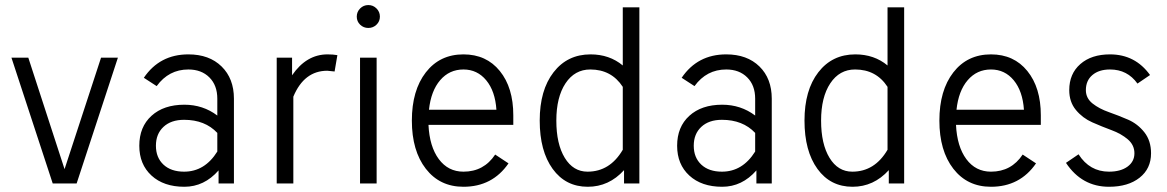

<svg xmlns="http://www.w3.org/2000/svg" viewBox="-20 -712 4530 745"><path d="M184.6 0 24.4 -488.3H89.8L230.5 -55.7L372.1 -488.3H437.5L277.3 0Z M828.1 -50.8Q772.5 12.7 695.3 12.7Q615.2 12.7 567.9 -30.8Q520.5 -74.2 520.5 -146.5Q520.5 -219.7 567.9 -262.7Q615.2 -305.7 695.3 -305.7Q767.6 -305.7 823.2 -263.7V-329.1Q823.2 -380.9 792.5 -411.6Q761.7 -442.4 710.9 -442.4Q634.8 -442.4 587.9 -377.9L538.1 -410.2Q599.6 -501 710.9 -501Q792 -501 839.8 -454.1Q887.7 -407.2 887.7 -329.1V0H828.1ZM694.3 -45.9Q774.4 -45.9 823.2 -124V-196.3Q775.4 -247.1 694.3 -247.1Q643.6 -247.1 614.3 -219.7Q585 -192.4 585 -146.5Q585 -100.6 614.3 -73.2Q643.6 -45.9 694.3 -45.9Z M1278.3 -434.6 1250 -437.5Q1160.2 -437.5 1118.2 -336.9V0H1053.7V-488.3H1113.3V-419.9Q1168.9 -501 1251 -501Q1272.5 -501 1289.1 -498Z M1441.4 0H1377V-488.3H1441.4ZM1377.4 -616.2Q1364.3 -628.9 1364.3 -647.5Q1364.3 -666 1377.4 -679.2Q1390.6 -692.4 1409.2 -692.4Q1427.7 -692.4 1440.9 -679.2Q1454.1 -666 1454.1 -647.5Q1454.1 -628.9 1440.9 -616.2Q1427.7 -603.5 1409.2 -603.5Q1390.6 -603.5 1377.4 -616.2Z M1778.3 12.7Q1686.5 12.7 1632.3 -57.1Q1578.1 -127 1578.1 -244.1Q1578.1 -361.3 1632.3 -431.2Q1686.5 -501 1778.3 -501Q1867.2 -501 1919.4 -436.5Q1971.7 -372.1 1971.7 -264.6V-227.5H1642.6Q1646.5 -143.6 1682.6 -94.7Q1718.8 -45.9 1778.3 -45.9Q1857.4 -45.9 1901.4 -112.3L1953.1 -78.1Q1890.6 12.7 1778.3 12.7ZM1778.3 -442.4Q1723.6 -442.4 1688 -400.9Q1652.3 -359.4 1644.5 -286.1H1906.2Q1901.4 -358.4 1866.7 -400.4Q1832 -442.4 1778.3 -442.4Z M2460.9 0H2401.4V-51.8Q2342.8 12.7 2260.7 12.7Q2174.8 12.7 2124.5 -56.6Q2074.2 -126 2074.2 -244.1Q2074.2 -362.3 2127.9 -431.6Q2181.6 -501 2271.5 -501Q2344.7 -501 2396.5 -458V-683.6H2460.9ZM2396.5 -375Q2352.5 -442.4 2270.5 -442.4Q2210 -442.4 2174.3 -388.7Q2138.7 -335 2138.7 -244.1Q2138.7 -153.3 2171.4 -99.6Q2204.1 -45.9 2259.8 -45.9Q2346.7 -45.9 2396.5 -130.9Z M2915 -50.8Q2859.4 12.7 2782.2 12.7Q2702.1 12.7 2654.8 -30.8Q2607.4 -74.2 2607.4 -146.5Q2607.4 -219.7 2654.8 -262.7Q2702.1 -305.7 2782.2 -305.7Q2854.5 -305.7 2910.2 -263.7V-329.1Q2910.2 -380.9 2879.4 -411.6Q2848.6 -442.4 2797.9 -442.4Q2721.7 -442.4 2674.8 -377.9L2625 -410.2Q2686.5 -501 2797.9 -501Q2878.9 -501 2926.8 -454.1Q2974.6 -407.2 2974.6 -329.1V0H2915ZM2781.2 -45.9Q2861.3 -45.9 2910.2 -124V-196.3Q2862.3 -247.1 2781.2 -247.1Q2730.5 -247.1 2701.2 -219.7Q2671.9 -192.4 2671.9 -146.5Q2671.9 -100.6 2701.2 -73.2Q2730.5 -45.9 2781.2 -45.9Z M3488.3 0H3428.7V-51.8Q3370.1 12.7 3288.1 12.7Q3202.1 12.7 3151.9 -56.6Q3101.6 -126 3101.6 -244.1Q3101.6 -362.3 3155.3 -431.6Q3209 -501 3298.8 -501Q3372.1 -501 3423.8 -458V-683.6H3488.3ZM3423.8 -375Q3379.9 -442.4 3297.9 -442.4Q3237.3 -442.4 3201.7 -388.7Q3166 -335 3166 -244.1Q3166 -153.3 3198.7 -99.6Q3231.4 -45.9 3287.1 -45.9Q3374 -45.9 3423.8 -130.9Z M3825.2 12.7Q3733.4 12.7 3679.2 -57.1Q3625 -127 3625 -244.1Q3625 -361.3 3679.2 -431.2Q3733.4 -501 3825.2 -501Q3914.1 -501 3966.3 -436.5Q4018.6 -372.1 4018.6 -264.6V-227.5H3689.5Q3693.4 -143.6 3729.5 -94.7Q3765.6 -45.9 3825.2 -45.9Q3904.3 -45.9 3948.2 -112.3L4000 -78.1Q3937.5 12.7 3825.2 12.7ZM3825.2 -442.4Q3770.5 -442.4 3734.9 -400.9Q3699.2 -359.4 3691.4 -286.1H3953.1Q3948.2 -358.4 3913.6 -400.4Q3878.9 -442.4 3825.2 -442.4Z M4128.9 -362.3Q4128.9 -425.8 4171.9 -463.4Q4214.8 -501 4287.1 -501Q4384.8 -501 4442.4 -420.9L4393.6 -387.7Q4354.5 -442.4 4287.1 -442.4Q4244.1 -442.4 4218.8 -420.9Q4193.4 -399.4 4193.4 -362.3Q4193.4 -331.1 4219.2 -310.5Q4245.1 -290 4282.7 -276.9Q4320.3 -263.7 4357.4 -247.6Q4394.5 -231.4 4420.4 -198.7Q4446.3 -166 4446.3 -117.2Q4446.3 -57.6 4401.9 -22.5Q4357.4 12.7 4283.2 12.7Q4177.7 12.7 4116.2 -80.1L4165 -113.3Q4208 -45.9 4283.2 -45.9Q4328.1 -45.9 4355 -65.4Q4381.8 -85 4381.8 -117.2Q4381.8 -149.4 4356 -171.4Q4330.1 -193.4 4293 -207Q4255.9 -220.7 4218.3 -237.3Q4180.7 -253.9 4154.8 -285.2Q4128.9 -316.4 4128.9 -362.3Z"/></svg>

Font: Lohit Devanagari
Style: Regular
Weight: 400
Version: 2.95.4